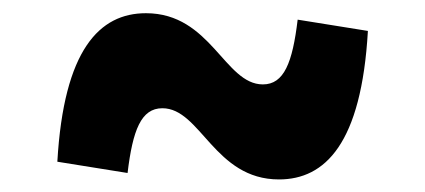

<svg xmlns="http://www.w3.org/2000/svg" viewBox="-20 -486 660 298"><path d="M413 -207.5C484.5 -207.5 541 -263 551 -438L442 -455.5C434 -389 421 -355 388 -355C328.5 -355 307.5 -465.5 206.5 -465.5C134.5 -465.5 79 -409 69 -235L178 -217.5C186 -284 199 -318 232 -318C291.5 -318 312.5 -207.5 413 -207.5Z"/></svg>

Font: Monaspace Argon ExtraBold
Style: Bold
Weight: 800
Designer: Riley Cran & the Lettermatic Team
Foundry: Lettermatic
Version: Version 1.000 (Monaspace Argon)